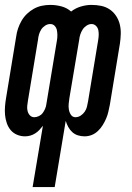

<svg xmlns="http://www.w3.org/2000/svg" viewBox="-20 -548 540 783"><path d="M113 215 155 -35Q148 -26 140.5 -18Q133 -10 123.5 -4Q114 2 103.5 5Q93 8 82 8Q65 8 49.5 1.5Q34 -5 23.5 -17.5Q13 -30 7.5 -46.5Q2 -63 0.5 -80Q-1 -97 0.5 -115Q2 -133 5 -150L46 -399Q48 -415 53.5 -431.5Q59 -448 68 -463.5Q77 -479 90 -491.5Q103 -504 118.5 -512.5Q134 -521 151 -524.5Q168 -528 185 -528Q208 -528 230.5 -522Q253 -516 270 -501Q288 -515 310 -521.5Q332 -528 353 -528Q374 -528 393 -524Q412 -520 427.5 -509.5Q443 -499 453.5 -483Q464 -467 468.5 -448.5Q473 -430 472.5 -410Q472 -390 469 -370L428 -121Q425 -107 422 -93Q419 -79 413 -65Q407 -51 399 -38Q391 -25 379.5 -14Q368 -3 354 2.5Q340 8 325 8Q311 8 298 4Q285 0 275 -9Q265 -18 258.5 -30Q252 -42 248 -55L203 215ZM120 -70Q129 -70 138.5 -74.5Q148 -79 154 -87Q160 -95 164 -104.5Q168 -114 169 -123L212 -382Q214 -393 214 -404Q214 -415 212 -425Q210 -435 203 -442.5Q196 -450 185 -450Q174 -450 164 -443.5Q154 -437 148 -427.5Q142 -418 139 -407.5Q136 -397 135 -386L94 -138Q92 -127 91 -116Q90 -105 92.5 -95Q95 -85 102 -77.5Q109 -70 120 -70ZM288 -70Q299 -70 309 -76.5Q319 -83 325.5 -92.5Q332 -102 334.5 -112.5Q337 -123 339 -134L380 -382Q382 -393 382.5 -404Q383 -415 381 -425Q379 -435 371.5 -442.5Q364 -450 353 -450Q343 -450 333 -443.5Q323 -437 317 -427.5Q311 -418 307.5 -407.5Q304 -397 303 -386L263 -148Q261 -136 260 -124Q259 -112 261 -100.5Q263 -89 269.5 -79.5Q276 -70 288 -70Z"/></svg>

Font: Iosevka Term Curly Semibold
Style: Italic
Weight: 600
Italic angle: -9°
Designer: Belleve Invis
Foundry: Belleve Invis
Version: Version 32.3.0